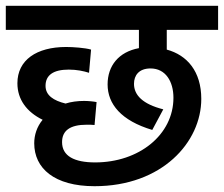

<svg xmlns="http://www.w3.org/2000/svg" viewBox="-20 -642 772 662"><path d="M308 -82C236 -82 194 -104 194 -152C194 -192 222 -212 279 -212C287 -212 298 -212 306 -211L313 -290C304 -292 285 -294 270 -294C247 -294 225 -291 206 -285C165 -295 137 -313 137 -346C137 -383 164 -402 217 -402C245 -402 268 -397 287 -391L294 -471C274 -477 232 -480 208 -480C106 -480 40 -435 40 -355C40 -299 72 -256 127 -229C107 -205 98 -176 98 -148C98 -62 167 0 306 0C539 0 674 -152 674 -301C674 -396 625 -452 555 -471V-539H732V-622H0V-539H459V-476C389 -463 351 -415 351 -351C351 -283 398 -226 505 -194L543 -265C472 -283 442 -314 442 -353C442 -382 459 -406 499 -406C551 -406 578 -361 578 -305C578 -177 459 -82 308 -82Z"/></svg>

Font: Noto Sans Medium
Style: Italic
Weight: 500
Italic angle: -12°
Designer: Monotype Design Team
Foundry: Monotype Imaging Inc.
Version: Version 2.013